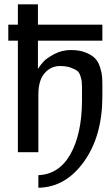

<svg xmlns="http://www.w3.org/2000/svg" viewBox="-20 -715 527 902"><path d="M19 -523.9V-599.1H64V-694.8H158.2V-599.1H460.9V-523.9H158.2V-391.1Q169.4 -409.2 184.3 -425.5Q199.2 -441.9 235.1 -460.9Q271 -480 313 -480Q354 -480 383.1 -468Q412.1 -456.1 427 -440.4Q441.9 -424.8 450 -399.4Q458 -374 459.5 -356Q460.9 -337.9 460.9 -313V-262.2Q460.9 -76.2 374.5 44.4Q288.1 165 160.2 167V107.9Q257.3 104 310.5 10Q363.8 -84 365.2 -238.8V-307.1Q364.3 -326.2 364 -332Q363.8 -337.9 358.4 -356Q353 -374 343.5 -381.6Q334 -389.2 313 -397Q292 -404.8 261.2 -404.8Q219.2 -404.8 189.7 -371.3Q160.2 -337.9 160.2 -270V0H64V-523.9Z"/></svg>

Font: CMU Bright
Style: SemiBold
Weight: 600
Version: Version 0.7.0